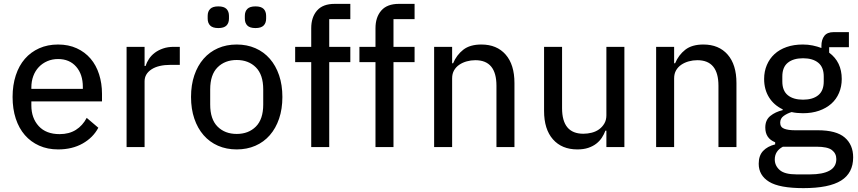

<svg xmlns="http://www.w3.org/2000/svg" viewBox="-20 -760 4434 992"><path d="M280 12Q226 12 182.5 -7.5Q139 -27 108.5 -62Q78 -97 61.5 -147Q45 -197 45 -259Q45 -320 61.5 -370.5Q78 -421 108.5 -456Q139 -491 182.5 -510.5Q226 -530 280 -530Q334 -530 376.5 -510.5Q419 -491 448 -457Q477 -423 492 -376Q507 -329 507 -275V-236H142V-215Q142 -150 180 -108.5Q218 -67 288 -67Q337 -67 372 -89Q407 -111 428 -151L488 -100Q461 -49 407 -18.5Q353 12 280 12ZM280 -455Q250 -455 224.5 -444Q199 -433 180.5 -413.5Q162 -394 152 -367Q142 -340 142 -308V-301H408V-311Q408 -376 373.5 -415.5Q339 -455 280 -455Z M634 0V-518H727V-419H732Q738 -438 750 -456Q762 -474 780 -487.5Q798 -501 822.5 -509.5Q847 -518 878 -518H909V-425H863Q798 -425 762.5 -401.5Q727 -378 727 -340V0Z M1203 12Q1150 12 1106.5 -7Q1063 -26 1032 -61.5Q1001 -97 984 -147Q967 -197 967 -259Q967 -321 984 -371Q1001 -421 1032 -456.5Q1063 -492 1106.5 -511Q1150 -530 1203 -530Q1256 -530 1299.5 -511Q1343 -492 1374 -456.5Q1405 -421 1422 -371Q1439 -321 1439 -259Q1439 -197 1422 -147Q1405 -97 1374 -61.5Q1343 -26 1299.5 -7Q1256 12 1203 12ZM1203 -68Q1264 -68 1302 -106Q1340 -144 1340 -220V-298Q1340 -374 1302 -412Q1264 -450 1203 -450Q1142 -450 1104 -412Q1066 -374 1066 -298V-220Q1066 -144 1104 -106Q1142 -68 1203 -68ZM1108 -615Q1079 -615 1066 -628Q1053 -641 1053 -664V-678Q1053 -701 1066 -714Q1079 -727 1108 -727Q1137 -727 1150 -714Q1163 -701 1163 -678V-664Q1163 -641 1150 -628Q1137 -615 1108 -615ZM1300 -615Q1271 -615 1258 -628Q1245 -641 1245 -664V-678Q1245 -701 1258 -714Q1271 -727 1300 -727Q1329 -727 1342 -714Q1355 -701 1355 -678V-664Q1355 -641 1342 -628Q1329 -615 1300 -615Z M1588 -439H1505V-518H1588V-614Q1588 -671 1618 -705.5Q1648 -740 1709 -740H1790V-661H1681V-518H1790V-439H1681V0H1588Z M1920 -439H1837V-518H1920V-614Q1920 -671 1950 -705.5Q1980 -740 2041 -740H2122V-661H2013V-518H2122V-439H2013V0H1920Z M2223 0V-518H2316V-433H2321Q2339 -476 2373.5 -503Q2408 -530 2467 -530Q2547 -530 2592.5 -478Q2638 -426 2638 -331V0H2545V-317Q2545 -449 2436 -449Q2413 -449 2391.5 -443Q2370 -437 2353 -425.5Q2336 -414 2326 -396.5Q2316 -379 2316 -355V0Z M3113 -85H3108Q3101 -66 3089.5 -48.5Q3078 -31 3060.5 -17.5Q3043 -4 3019 4Q2995 12 2963 12Q2883 12 2837 -40Q2791 -92 2791 -187V-518H2884V-201Q2884 -69 2994 -69Q3016 -69 3037.5 -74.5Q3059 -80 3075.5 -92Q3092 -104 3102.5 -122Q3113 -140 3113 -164V-518H3206V0H3113Z M3370 0V-518H3463V-433H3468Q3486 -476 3520.5 -503Q3555 -530 3614 -530Q3694 -530 3739.5 -478Q3785 -426 3785 -331V0H3692V-317Q3692 -449 3583 -449Q3560 -449 3538.5 -443Q3517 -437 3500 -425.5Q3483 -414 3473 -396.5Q3463 -379 3463 -355V0Z M4388 53Q4388 134 4325.5 173Q4263 212 4131 212Q4007 212 3953.5 179Q3900 146 3900 86Q3900 44 3922.5 20Q3945 -4 3985 -14V-25Q3934 -45 3934 -101Q3934 -140 3960 -161Q3986 -182 4024 -191V-195Q3978 -217 3953 -257.5Q3928 -298 3928 -352Q3928 -391 3942 -424Q3956 -457 3981.5 -480.5Q4007 -504 4044 -517Q4081 -530 4128 -530Q4155 -530 4179 -525Q4203 -520 4224 -512V-523Q4224 -555 4239 -574.5Q4254 -594 4287 -594H4366V-516H4264V-488Q4329 -440 4329 -352Q4329 -313 4315 -280Q4301 -247 4275 -224Q4249 -201 4212 -188Q4175 -175 4128 -175Q4113 -175 4098 -176.5Q4083 -178 4070 -181Q4047 -174 4029 -161Q4011 -148 4011 -126Q4011 -103 4031.5 -95Q4052 -87 4087 -87H4205Q4301 -87 4344.5 -49.5Q4388 -12 4388 53ZM4301 62Q4301 33 4278.5 15.5Q4256 -2 4199 -2H4025Q3983 20 3983 64Q3983 96 4008.5 118.5Q4034 141 4095 141H4165Q4231 141 4266 121.5Q4301 102 4301 62ZM4129 -245Q4179 -245 4207.5 -268Q4236 -291 4236 -339V-365Q4236 -413 4207.5 -436Q4179 -459 4129 -459Q4079 -459 4050.5 -436Q4022 -413 4022 -365V-339Q4022 -291 4050.5 -268Q4079 -245 4129 -245Z"/></svg>

Font: IBM Plex Sans Thai Text
Style: Regular
Weight: 450
Designer: Mike Abbink, Paul van der Laan, Pieter van Rosmalen, Ben Mitchell, Mark Frömberg
Foundry: Bold Monday
Version: Version 1.1